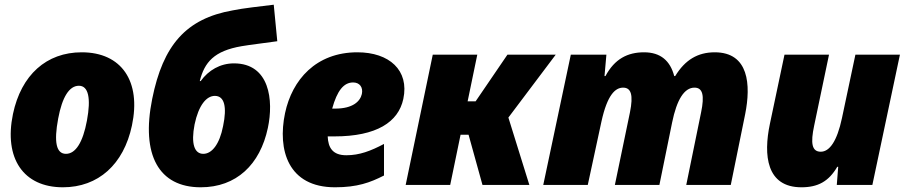

<svg xmlns="http://www.w3.org/2000/svg" viewBox="-20 -785 3842 815"><path d="M247 10C397 10 505 -87 540 -252C580 -440 496 -563 327 -563C177 -563 70 -467 35 -301C-4 -113 79 10 247 10ZM260 -132C219 -132 208 -181 227 -282C244 -373 274 -421 315 -421C355 -421 367 -369 349 -273C332 -181 301 -132 260 -132Z M832 10C983 10 1084 -86 1117 -242C1142 -359 1125 -516 973 -516C915 -516 865 -487 832 -441H828C848 -521 889 -569 1006 -589C1040 -595 1102 -602 1157 -610L1142 -765C1085 -758 1011 -750 968 -741C770 -706 672 -594 626 -365C578 -127 654 10 832 10ZM843 -132C805 -132 790 -175 806 -257C823 -338 856 -378 892 -378C933 -378 944 -331 927 -250C912 -172 879 -132 843 -132Z M1402 10C1497 10 1551 -10 1610 -40V-174C1553 -144 1506 -126 1450 -126C1392 -126 1373 -158 1371 -206H1399C1579 -206 1671 -267 1692 -365C1718 -487 1632 -563 1497 -563C1321 -563 1220 -446 1190 -305C1157 -148 1203 10 1402 10ZM1479 -435C1507 -435 1522 -414 1516 -386C1509 -355 1478 -324 1403 -324H1390C1411 -400 1439 -435 1479 -435Z M1702 0H1891L1935 -213H1969L2028 0H2227L2138 -286L2339 -553H2134L1999 -355H1965L2006 -553H1817Z M2286 0H2475L2533 -269C2558 -383 2592 -413 2625 -413C2659 -413 2669 -382 2654 -308L2590 0H2779L2833 -265C2853 -363 2885 -413 2928 -413C2963 -413 2971 -380 2956 -308L2893 0H3082L3143 -300C3168 -425 3159 -563 3014 -563C2942 -563 2888 -531 2846 -462H2842C2825 -527 2784 -563 2714 -563C2644 -563 2589 -535 2550 -462H2546L2554 -553H2403Z M3382 10C3452 10 3498 -15 3534 -77H3538L3532 0H3683L3800 -553H3611L3554 -284C3533 -185 3501 -141 3464 -141C3426 -141 3420 -177 3436 -252L3499 -553H3310L3248 -259C3220 -126 3233 10 3382 10Z"/></svg>

Font: Noto Sans Black
Style: Italic
Weight: 900
Italic angle: -12°
Designer: Monotype Design Team
Foundry: Monotype Imaging Inc.
Version: Version 2.013